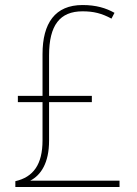

<svg xmlns="http://www.w3.org/2000/svg" viewBox="-20 -743 543 763"><path d="M308 -723C199 -723 149 -651 149 -528V-362H51V-337H149V-185C149 -89 112 -39 41 -23V0H455V-25H100C143 -47 175 -96 175 -184V-337H345V-362H175V-523C175 -643 218 -698 308 -698C352 -698 384 -690 423 -669L435 -692C401 -711 362 -723 308 -723Z"/></svg>

Font: Noto Sans Devanagari SemiCondensed Thin
Style: Regular
Weight: 100
Width: 4
Designer: Jelle Bosma - Monotype Design Team
Foundry: Monotype Imaging Inc.
Version: Version 2.004